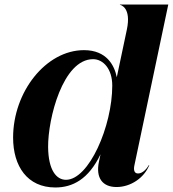

<svg xmlns="http://www.w3.org/2000/svg" viewBox="-20 -820 765 850"><path d="M225 10C301 10 372 -26 425 -137L418 -104C403 -32 434 8 496 8C558 8 618 -32 641 -89H639C631 -75 613 -52 591 -52C573 -52 571 -70 575 -88L725 -800H511V-798.5C514 -798.5 562.5 -787 541.5 -688.5L497 -478C487 -529 453 -598 352 -598C183 -598 38 -413 38 -211C38 -84 101 10 225 10ZM272 -24C230 -24 194 -66 193 -169C192 -294 258 -558 392 -558C437 -558 477 -515 477 -441C477 -262 374 -24 272 -24Z"/></svg>

Font: Beautique Display Medium
Style: Bold
Weight: 900
Italic angle: -12°
Designer: Nhat-Quang Ngo
Version: Version 1.100;Glyphs 3.2.3 (3260)